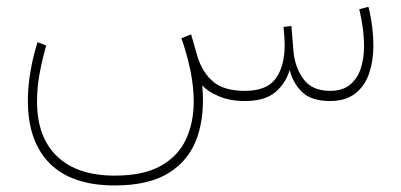

<svg xmlns="http://www.w3.org/2000/svg" viewBox="-20 -301 1194 572"><path d="M709 0Q665.5 0 631.6 -14.4Q597.7 -28.8 582.5 -46.9Q590.8 41 567.4 108.4Q543.9 175.8 483.9 213.6Q423.8 251.5 321.8 251.5Q194.3 251.5 128.7 186.3Q63 121.1 63 -1.5Q63 -43 70.6 -87.4Q78.1 -131.8 91.8 -175.3L117.7 -165.5Q106 -125 98.1 -82.5Q90.3 -40 90.3 1.5Q90.3 107.4 150.1 164.8Q210 222.2 321.8 222.2Q407.7 222.2 459.2 193.1Q510.7 164.1 533.9 114.3Q557.1 64.5 557.1 1.5Q557.1 -42 547.4 -90.1Q537.6 -138.2 520.5 -187L549.3 -198.7L568.4 -132.3Q583 -85 615.2 -57.6Q647.5 -30.3 709.5 -30.3Q774.9 -30.3 801.5 -67.1Q828.1 -104 828.1 -167.5Q828.1 -178.2 827.1 -192.4Q826.2 -206.5 824.7 -220.7L848.1 -223.6L854 -152.3Q857.4 -103 883.1 -66.7Q908.7 -30.3 963.4 -30.3Q1000.5 -30.3 1022.7 -48.6Q1044.9 -66.9 1054.7 -96.9Q1064.5 -127 1064.5 -161.6Q1064.5 -190.4 1060.5 -219.5Q1056.6 -248.5 1050.3 -273.4L1077.6 -280.8Q1092.3 -222.2 1092.3 -162.6Q1092.3 -119.6 1079.8 -82.8Q1067.4 -45.9 1039.3 -23.2Q1011.2 -0.5 964.4 0Q905.8 0 878.4 -28.3Q851.1 -56.6 843.3 -92.8Q830.6 -51.8 799.6 -25.9Q768.6 0 709 0Z"/></svg>

Font: Vazirmatn FD NL Thin
Style: Regular
Weight: 100
Designer: Saber Rastikerdar
Foundry: Saber Rastikerdar
Version: Version 33.003